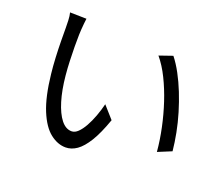

<svg xmlns="http://www.w3.org/2000/svg" viewBox="-117 -875 1233 1060"><g transform="rotate(20 500.0 -345.5)"><path d="M223 -698Q221 -686 219.5 -668Q218 -650 216.5 -632Q215 -614 215 -601Q214 -570 214.5 -530.5Q215 -491 216.5 -448.5Q218 -406 222 -364Q230 -281 249 -218.5Q268 -156 295.5 -121Q323 -86 358 -86Q377 -86 395 -103.5Q413 -121 429.5 -150.5Q446 -180 459.5 -216.5Q473 -253 482 -290L545 -219Q515 -134 484.5 -84.5Q454 -35 422.5 -13Q391 9 357 9Q310 9 266 -25.5Q222 -60 190 -137.5Q158 -215 144 -344Q139 -388 136.5 -439Q134 -490 133.5 -536Q133 -582 133 -611Q133 -628 132 -655Q131 -682 126 -700ZM744 -670Q771 -636 795.5 -590.5Q820 -545 840.5 -493.5Q861 -442 877.5 -387Q894 -332 904.5 -277.5Q915 -223 920 -173L840 -140Q834 -208 819 -278.5Q804 -349 782 -415.5Q760 -482 731 -541Q702 -600 666 -643Z"/></g></svg>

Font: Noto Sans HK
Style: Regular
Weight: 400
Designer: Ryoko NISHIZUKA 西塚涼子 (kana, bopomofo & ideographs); Paul D. Hunt (Latin, Greek & Cyrillic); Sandoll Communications 산돌커뮤니
Foundry: Adobe
Version: Version 2.004-H2;hotconv 1.0.118;makeotfexe 2.5.65603